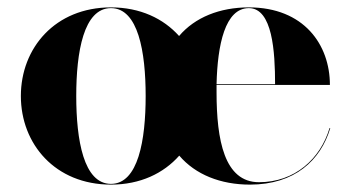

<svg xmlns="http://www.w3.org/2000/svg" viewBox="-20 -490 950 520"><path d="M36.5 -230C36.5 -100 129.5 10 280.5 10C360 10 423 -20.5 465.5 -68.5C509.5 -17 577.5 10 657 10C778 10 848.5 -56 874.5 -143H872.5C847.5 -59 777.5 3.5 681.5 3.5C587.5 3.5 566.5 -111 566.5 -240C566.5 -246.5 566.5 -253.5 566.5 -260H873.5C873.5 -369 803 -470 654 -470C575 -470 508 -443 465 -392.5C422.5 -440 359.5 -470 280.5 -470C129.5 -470 36.5 -360 36.5 -230ZM186.5 -230C186.5 -349 206.5 -468 280.5 -468C354.5 -468 374.5 -349 374.5 -230C374.5 -111 354.5 8 280.5 8C206.5 8 186.5 -111 186.5 -230ZM654 -468C718 -468 725 -350 725 -262H566.5C569 -368.5 589.5 -468 654 -468Z"/></svg>

Font: Bodoni* 96pt
Style: Bold
Weight: 700
Version: Version 2.3